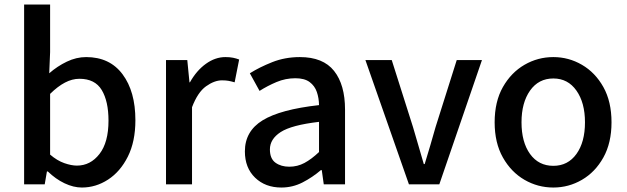

<svg xmlns="http://www.w3.org/2000/svg" viewBox="-20 -817 2780 851"><path d="M342.8 14.2Q305.7 14.2 266.1 -4.6Q226.6 -23.4 191.9 -57.1H188L178.2 0H86.9V-796.9H202.1V-585.9L198.2 -492.2Q233.9 -523.4 276.1 -543.7Q318.4 -564 361.8 -564Q466.3 -564 523.2 -487.8Q580.1 -411.6 580.1 -284.2Q580.1 -189.5 546.6 -122.8Q513.2 -56.2 459 -21Q404.8 14.2 342.8 14.2ZM320.8 -83Q380.9 -83 420.9 -134.5Q460.9 -186 460.9 -282.2Q460.9 -368.2 430.9 -418Q400.9 -467.8 332 -467.8Q299.8 -467.8 267.8 -450.9Q235.8 -434.1 202.1 -400.9V-131.8Q233.4 -105 264.9 -94Q296.4 -83 320.8 -83Z M715.8 0V-550.8H810.1L819.8 -452.1H821.8Q851.1 -504.4 892.6 -534.2Q934.1 -564 979 -564Q999 -564 1013.2 -561Q1027.3 -558.1 1040 -553.2L1020 -452.1Q1004.9 -456.5 992.9 -458.7Q981 -460.9 963.9 -460.9Q930.2 -460.9 893.3 -434.6Q856.4 -408.2 831.1 -341.8V0Z M1227.1 14.2Q1155.8 14.2 1110.6 -29.5Q1065.4 -73.2 1065.4 -146Q1065.4 -235.4 1144 -283.7Q1222.7 -332 1394 -351.1Q1393.6 -382.3 1384.3 -409.4Q1375 -436.5 1352.3 -453.4Q1329.6 -470.2 1289.1 -470.2Q1245.6 -470.2 1205.6 -453.4Q1165.5 -436.5 1130.4 -414.1L1087.4 -492.2Q1129.9 -519 1186.5 -541.5Q1243.2 -564 1309.1 -564Q1412.1 -564 1460.7 -502.7Q1509.3 -441.4 1509.3 -331.1V0H1415L1406.2 -63H1402.3Q1364.7 -30.8 1320.8 -8.3Q1276.9 14.2 1227.1 14.2ZM1262.2 -78.1Q1298.3 -78.1 1329.3 -94.7Q1360.4 -111.3 1394 -143.1V-276.9Q1272 -262.7 1224.1 -231.7Q1176.3 -200.7 1176.3 -154.8Q1176.3 -113.8 1200.9 -95.9Q1225.6 -78.1 1262.2 -78.1Z M1792.5 0 1599.6 -550.8H1716.3L1810.5 -253.9Q1822.3 -213.4 1834.5 -171.9Q1846.7 -130.4 1858.4 -89.8H1862.3Q1874.5 -130.4 1887 -171.9Q1899.4 -213.4 1910.6 -253.9L2004.4 -550.8H2116.2L1927.2 0Z M2432.6 14.2Q2363.8 14.2 2304.7 -20Q2245.6 -54.2 2209 -118.9Q2172.4 -183.6 2172.4 -274.9Q2172.4 -366.7 2209 -431.2Q2245.6 -495.6 2304.7 -529.8Q2363.8 -564 2432.6 -564Q2500.5 -564 2559.3 -529.8Q2618.2 -495.6 2654.3 -431.2Q2690.4 -366.7 2690.4 -274.9Q2690.4 -183.6 2654.3 -118.9Q2618.2 -54.2 2559.3 -20Q2500.5 14.2 2432.6 14.2ZM2432.6 -82Q2497.1 -82 2534.9 -134.5Q2572.8 -187 2572.8 -274.9Q2572.8 -361.8 2534.9 -415.5Q2497.1 -469.2 2432.6 -469.2Q2367.2 -469.2 2329.3 -415.5Q2291.5 -361.8 2291.5 -274.9Q2291.5 -187 2329.3 -134.5Q2367.2 -82 2432.6 -82Z"/></svg>

Font: Source Han Sans CN Medium
Style: Regular
Weight: 500
Designer: Ryoko NISHIZUKA  (kana, bopomofo & ideographs); Paul D. Hunt (Latin, Greek & Cyrillic); Sandoll Communications , Soo-you
Foundry: Adobe
Version: Version 2.004;hotconv 1.0.118;makeotfexe 2.5.65603